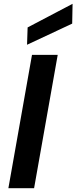

<svg xmlns="http://www.w3.org/2000/svg" viewBox="-20 -988 401 1008"><path d="M24 0 148 -700H283L159 0ZM122 -753 125 -844 361 -968 359 -864Z"/></svg>

Font: DM Sans 17pt
Style: Bold Italic
Weight: 700
Italic angle: -10°
Version: Version 4.004;gftools[0.9.30]